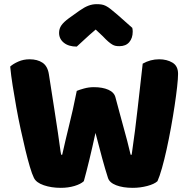

<svg xmlns="http://www.w3.org/2000/svg" viewBox="-20 -895 925 923"><path d="M349 -458Q360 -463 383.5 -469.5Q407 -476 431 -476Q473 -476 501 -463.5Q529 -451 535 -427Q546 -386 555.5 -350.5Q565 -315 574 -282.5Q583 -250 591.5 -218Q600 -186 608 -151H613Q622 -212 629 -267.5Q636 -323 642 -376.5Q648 -430 654 -482.5Q660 -535 666 -589Q703 -610 745 -610Q782 -610 809 -594Q836 -578 836 -540Q836 -518 831.5 -477.5Q827 -437 819.5 -387Q812 -337 802 -282Q792 -227 781 -177Q770 -127 758.5 -86.5Q747 -46 737 -24Q722 -10 688 -1Q654 8 618 8Q571 8 538.5 -4.5Q506 -17 499 -40Q486 -80 471 -135Q456 -190 439 -256Q425 -191 410 -129Q395 -67 383 -24Q368 -10 338 -1Q308 8 272 8Q227 8 190.5 -4.5Q154 -17 143 -40Q134 -58 123.5 -93.5Q113 -129 102 -174.5Q91 -220 79.5 -273Q68 -326 58.5 -379Q49 -432 41 -482.5Q33 -533 29 -575Q43 -588 68 -599Q93 -610 122 -610Q160 -610 184.5 -593.5Q209 -577 215 -538Q231 -436 241.5 -368Q252 -300 258.5 -256.5Q265 -213 268 -189Q271 -165 274 -151H279Q288 -191 296 -225Q304 -259 312.5 -293.5Q321 -328 330 -367.5Q339 -407 349 -458ZM440 -753Q406 -724 387 -706Q368 -688 349 -671Q310 -671 287 -689.5Q264 -708 264 -737Q264 -757 275 -773Q286 -789 312 -808L361 -843Q385 -860 404.5 -867.5Q424 -875 444 -875Q457 -875 467.5 -873.5Q478 -872 489 -866.5Q500 -861 513 -850.5Q526 -840 546 -823L616 -761Q617 -756 617.5 -752Q618 -748 618 -743Q618 -712 601.5 -692.5Q585 -673 554 -673Q544 -673 536 -674.5Q528 -676 519.5 -681Q511 -686 500 -695.5Q489 -705 474 -721Z"/></svg>

Font: Baloo Thambi
Style: Regular
Weight: 400
Designer: Aadarsh Rajan and Ek Type
Foundry: Ek Type
Version: Version 1.443;PS 1.000;hotconv 16.6.51;makeotf.lib2.5.65220;